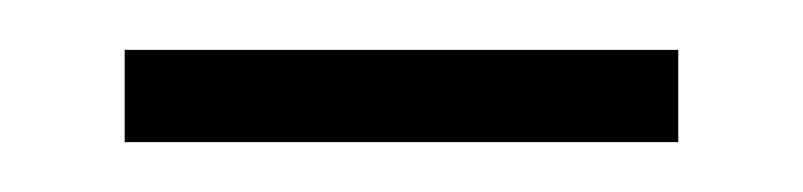

<svg xmlns="http://www.w3.org/2000/svg" viewBox="-20 -310 322 77"><path d="M30 -253V-290H252V-253Z"/></svg>

Font: Noto Sans Arabic Cond ExtLt
Style: Regular
Weight: 200
Width: 3
Designer: Monotype Design Team, Nadine Chahine, Nizar Qandah and Khaled Hosny
Foundry: Monotype Imaging Inc.
Version: Version 2.012; ttfautohint (v1.8.4.7-5d5b)